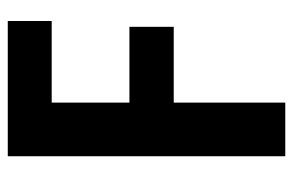

<svg xmlns="http://www.w3.org/2000/svg" viewBox="-150 -604 754 494"><g transform="rotate(-90 227.0 -357.0)"><path d="M210 0V-287H405V-401H210V-601H420V-714H72V0Z"/></g></svg>

Font: Noto Sans Display SemiCondensed
Style: Bold
Weight: 700
Width: 4
Designer: Monotype Design Team
Foundry: Monotype Imaging Inc.
Version: Version 1.900